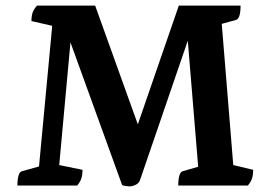

<svg xmlns="http://www.w3.org/2000/svg" viewBox="-20 -661 963 684"><path d="M441 3Q436 3 427 1.5Q418 0 415 -2L231 -510L191 -73L274 -56Q274 -39 270 -26Q266 -13 255 0H42Q42 -22 46 -35.5Q50 -49 58 -51L119 -68L166 -569L92 -586Q92 -603 96 -615.5Q100 -628 112 -641H319L471 -218L617 -641H837Q837 -595 821 -590L770 -576L811 -73L882 -56Q882 -39 878 -26Q874 -13 863 0H615Q615 -22 619 -35.5Q623 -49 631 -51L686 -67L649 -516L479 -20Q475 -8 463 -2.5Q451 3 441 3Z"/></svg>

Font: Petrona
Style: Bold
Weight: 700
Designer: Ringo R. Seeber
Foundry: Ringo R. Seeber
Version: Version 2.001; ttfautohint (v1.8.3)